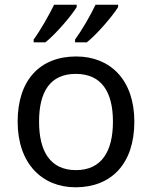

<svg xmlns="http://www.w3.org/2000/svg" viewBox="-20 -786 645 816"><path d="M482 -756V-766H386C365 -721 327 -656 299 -618V-606H349C394 -642 461 -721 482 -756ZM306 -756V-766H210C188 -721 151 -656 123 -618V-606H173C218 -642 285 -721 306 -756ZM551 -269C551 -446 449 -546 304 -546C150 -546 55 -446 55 -269C55 -91 159 10 301 10C454 10 551 -91 551 -269ZM146 -269C146 -396 193 -472 302 -472C411 -472 460 -396 460 -269C460 -142 411 -63 303 -63C194 -63 146 -142 146 -269Z"/></svg>

Font: Noto Sans Tifinagh Agraw Imazighen
Style: Regular
Weight: 400
Designer: JamraPatel
Foundry: JamraPatel LLC
Version: Version 2.006